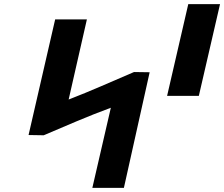

<svg xmlns="http://www.w3.org/2000/svg" viewBox="-20 -905 1080 925"><path d="M937.9 -443 1040 -885H887L785 -443ZM117.6 -254.5 190.8 -253.3 192.5 -254.1C298 -298.8 401.6 -344.6 514 -385.9L424.9 0H576.9L701 -556.9L625.7 -558L623.9 -557.2C518.9 -512.6 418.4 -466.8 310.7 -425.5L398.6 -811.4H245.7Z"/></svg>

Font: Stormning
Style: BoldObl
Weight: 400
Designer: Robert Jablonski, Mew Too
Foundry: Cannot Into Space Fonts
Version: Version 0.90